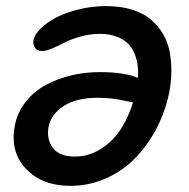

<svg xmlns="http://www.w3.org/2000/svg" viewBox="-20 -560 619 628"><path d="M210 47.9Q117.7 47.9 64.7 -8.1Q11.7 -64 28.8 -150.9Q37.6 -193.8 64.7 -227.8Q91.8 -261.7 130.6 -282.5Q169.4 -303.2 214.1 -313.7Q258.8 -324.2 306.2 -324.2Q386.2 -324.2 431.2 -305.2Q432.6 -326.7 430.4 -345.5Q428.2 -364.3 420.4 -383.8Q412.6 -403.3 398.9 -417.2Q385.3 -431.2 361.6 -440.2Q337.9 -449.2 306.2 -449.2Q274.9 -449.2 243.4 -440.4Q211.9 -431.6 191.9 -421.1Q171.9 -410.6 151.4 -401.9Q130.9 -393.1 118.2 -393.1Q102.1 -393.1 94.5 -403.6Q86.9 -414.1 89.8 -430.2Q94.2 -448.7 114.5 -468.3Q134.8 -487.8 165.8 -503.7Q196.8 -519.5 239.5 -529.8Q282.2 -540 327.1 -540Q374 -540 411.4 -528.6Q448.7 -517.1 472.9 -496.6Q497.1 -476.1 512.9 -449.5Q528.8 -422.9 534.9 -390.4Q541 -357.9 540.5 -324.7Q540 -291.5 533.2 -255.9Q520.5 -195.3 492.7 -141.4Q464.8 -87.4 424.3 -44.9Q383.8 -2.4 328.1 22.7Q272.5 47.9 210 47.9ZM139.2 -147Q131.3 -105 152.8 -76.4Q174.3 -47.9 225.1 -47.9Q285.6 -47.9 336.9 -93Q388.2 -138.2 415 -225.1Q409.7 -225.6 390.4 -230Q371.1 -234.4 348.4 -237.3Q325.7 -240.2 299.8 -240.2Q231 -240.2 189.5 -213.9Q147.9 -187.5 139.2 -147Z"/></svg>

Font: Shantell Sans Irregular
Style: Italic
Weight: 500
Italic angle: -11.31°
Designer: Stephen Nixon, Anya Danilova, Shantell Martin
Foundry: Arrow Type
Version: Version 1.006;[9816181b4]